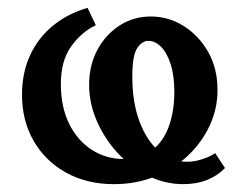

<svg xmlns="http://www.w3.org/2000/svg" viewBox="-20 -456 610 489"><path d="M270 13Q201 13 148 -16.5Q95 -46 65.5 -97.5Q36 -149 36 -215Q36 -271 57 -316Q78 -361 116 -391.5Q154 -422 203 -436L224 -392Q187 -374 161 -337.5Q135 -301 135 -242Q135 -183 156.5 -140Q178 -97 214.5 -74Q251 -51 295 -51Q340 -51 368.5 -74Q397 -97 410.5 -135.5Q424 -174 424 -221Q424 -264 414.5 -293Q405 -322 390 -337Q375 -352 358 -352Q342 -352 329.5 -333.5Q317 -315 317 -261Q317 -195 335.5 -146Q354 -97 385.5 -70.5Q417 -44 456 -44Q475 -44 495 -50.5Q515 -57 528 -66L553 -28Q535 -9 508 2Q481 13 447 13Q400 13 356.5 -8.5Q313 -30 279.5 -66.5Q246 -103 226.5 -148Q207 -193 207 -240Q207 -290 228 -329Q249 -368 284.5 -391Q320 -414 364 -414Q409 -414 447.5 -390Q486 -366 510 -324Q534 -282 534 -227Q534 -179 514 -136Q494 -93 458.5 -59.5Q423 -26 375 -6.5Q327 13 270 13Z"/></svg>

Font: Ysabeau
Style: Bold
Weight: 700
Designer: Christian Thalmann (Catharsis Fonts)
Version: Version 2.000;gftools[0.9.27.dev2+g8671c4b]